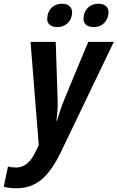

<svg xmlns="http://www.w3.org/2000/svg" viewBox="-102 -768 629 1028"><path d="M274.4 -730.5Q284.2 -718.8 284.2 -701.2Q284.2 -693.4 282.2 -685.1Q276.4 -656.7 255.4 -639.9Q234.4 -623 204.1 -623Q173.8 -623 160.2 -639.6Q150.9 -650.4 150.9 -663.1Q150.9 -708 179.7 -731.4Q200.2 -748 230.5 -748Q260.7 -748 274.4 -730.5ZM374 -731.4Q394.5 -748 424.8 -748Q455.1 -748 469.2 -731.4Q479 -719.7 479 -702.1Q479 -694.3 477.1 -685.1Q470.7 -656.2 450 -639.6Q429.2 -623 398.9 -623Q368.7 -623 354.5 -639.6Q345.2 -651.4 345.2 -664.1Q345.2 -707.5 374 -731.4ZM-15.1 240.2Q-53.2 240.2 -82 231.9L-59.1 123Q-41 128.9 -15.6 128.9Q49.8 128.9 88.9 43L105.5 8.8L61.5 -543.9H196.3L206.5 -236.8Q207 -227.5 207 -203.1Q207 -178.7 200.2 -122.1H203.1Q206.1 -132.8 216.3 -163.6L232.4 -210.9Q236.8 -223.6 370.6 -543.9H507.3L227.5 39.1Q176.3 147 119.9 193.6Q63.5 240.2 -15.1 240.2Z"/></svg>

Font: Open Sans Hebrew Condensed
Style: Bold Italic
Weight: 700
Width: 3
Italic angle: -12°
Foundry: Ascender Corporation, Yanek Iontef
Version: Version 2.001;PS 002.001;hotconv 1.0.70;makeotf.lib2.5.58329